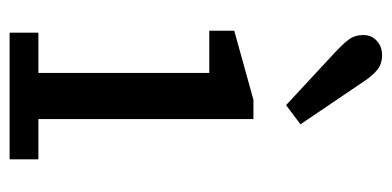

<svg xmlns="http://www.w3.org/2000/svg" viewBox="-228 -588 816 400"><g transform="rotate(90 180.0 -388.0)"><path d="M48 0V-60H132V-416H44V-468L188 -508H228V-60H312V0ZM239 -606 199 -576Q171 -602 143 -628Q115 -654 87 -680Q69 -697 61 -708.5Q53 -720 53 -737Q53 -754 65 -765Q77 -776 95 -776Q113 -776 125.5 -766Q138 -756 151 -736Q173 -704 195 -671Q217 -638 239 -606Z"/></g></svg>

Font: Source Serif 4 Caption
Style: Regular
Weight: 400
Designer: Frank Grießhammer
Foundry: Adobe Systems Incorporated
Version: Version 4.004;hotconv 1.0.117;makeotfexe 2.5.65602